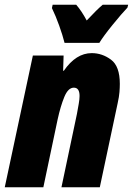

<svg xmlns="http://www.w3.org/2000/svg" viewBox="-33 -786 558 806"><path d="M-13 0H149L209 -285Q221 -340 237 -379Q253 -418 277 -418Q301 -418 301 -383Q301 -370 297.5 -350Q294 -330 290 -308L225 0H386L461 -353Q467 -380 468.5 -399.5Q470 -419 470 -434Q470 -508 433 -535.5Q396 -563 352 -563Q286 -563 235 -489H232L234 -553H105ZM238 -606H384Q401 -634 439.5 -681.5Q478 -729 502 -754L505 -766H398Q375 -747 331 -700Q309 -741 287 -766H188L185 -752Q201 -719 215.5 -678.5Q230 -638 238 -606Z"/></svg>

Font: Noto Sans Display Condensed Black
Style: Italic
Weight: 900
Width: 3
Italic angle: -192°
Designer: Monotype Design Team
Foundry: Monotype Imaging Inc.
Version: Version 1.900